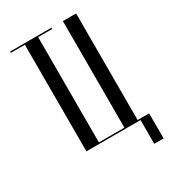

<svg xmlns="http://www.w3.org/2000/svg" viewBox="-154 -574 677 763"><g transform="rotate(-30 185.0 -193.0)"><path d="M78.6 0H317.1V-495H256.4V-6H139.4V-495H78.6ZM303.1 0H327.1V109H369.9V-6H303.1ZM203.8 -495H14.2V-489H78.6V0H139.4V-489H203.8Z"/></g></svg>

Font: Moniqa Black
Style: Regular
Weight: 900
Designer: Rajesh Rajput
Foundry: Rajesh Rajput
Version: Version 1.000